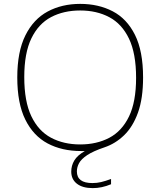

<svg xmlns="http://www.w3.org/2000/svg" viewBox="-20 -769 826 989"><path d="M458 200Q405 200 376 177.2Q347 154.5 347 115Q347 84.5 362.5 58Q378 31.5 417 9H397Q299 9 225.2 -30.2Q151.5 -69.5 110.2 -153.2Q69 -237 69 -370Q69 -503 110.8 -586.8Q152.5 -670.5 225.8 -709.8Q299 -749 393 -749Q487 -749 560.2 -711Q633.5 -673 675.2 -589.5Q717 -506 717 -370Q717 -262 690.8 -189Q664.5 -116 619.5 -72.5Q574.5 -29 518 -10Q460 9.5 429.2 30Q398.5 50.5 387.2 71.5Q376 92.5 376 114Q376 174 456 174Q479.5 174 501.2 168.8Q523 163.5 552 153V180Q504.5 200 458 200ZM393 -25Q478 -25 543 -59.2Q608 -93.5 644.5 -169Q681 -244.5 681 -368Q681 -493.5 644.5 -569.8Q608 -646 543 -680.5Q478 -715 393 -715Q308 -715 243 -680.8Q178 -646.5 141.5 -571Q105 -495.5 105 -372Q105 -246.5 141.5 -170.2Q178 -94 243 -59.5Q308 -25 393 -25Z"/></svg>

Font: Encode Sans Expanded Thin
Style: Regular
Weight: 100
Width: 7
Designer: Multiple Designers
Foundry: Impallari Type
Version: Version 3.000; ttfautohint (v1.8.3) -l 8 -r 50 -G 200 -x 14 